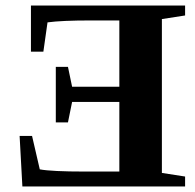

<svg xmlns="http://www.w3.org/2000/svg" viewBox="-20 -675 706 695"><path d="M650 0H61L51 -183H96L124 -62Q166 -54 289 -54H412V-306H241L226 -232H182V-433H226L241 -361H412V-601H311Q202 -601 152 -594L137 -488H92V-655H650V-619L566 -606V-49L650 -36Z"/></svg>

Font: Libra Serif Modern
Style: Bold
Weight: 700
Designer: Stefan Peev, Context Ltd
Foundry: Ascender Corporation
Version: Version 1.000